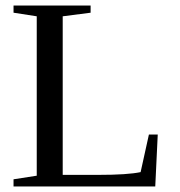

<svg xmlns="http://www.w3.org/2000/svg" viewBox="-20 -675 650 695"><path d="M308 -629 207 -616V-42H336Q442 -42 489 -52L519 -188H551L542 0H29V-26L113 -39V-616L29 -629V-655H308Z"/></svg>

Font: Libra Serif Modern
Style: Regular
Weight: 400
Designer: Stefan Peev, Context Ltd
Foundry: Stefan Peev, Context Ltd
Version: Version 1.000